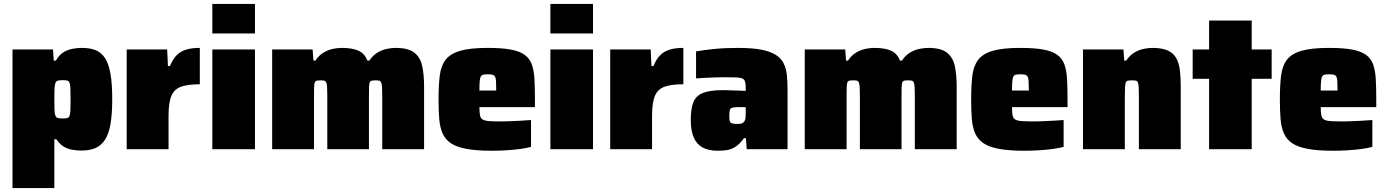

<svg xmlns="http://www.w3.org/2000/svg" viewBox="-20 -763 7094 982"><path d="M44 199V-510H251L255 -453H266Q281 -480 302 -494Q323 -508 348.5 -513Q374 -518 400 -518Q440 -518 469 -506.5Q498 -495 517 -466Q536 -437 545 -386Q554 -335 554 -257Q554 -179 545 -128Q536 -77 516.5 -47.5Q497 -18 467.5 -5.5Q438 7 397 7Q373 7 349.5 3Q326 -1 305.5 -13.5Q285 -26 268 -51H258V199ZM299 -157Q315 -157 323.5 -159Q332 -161 335.5 -170Q339 -179 340 -199Q341 -219 341 -255Q341 -291 340 -311Q339 -331 335.5 -340Q332 -349 323.5 -351Q315 -353 299 -353Q281 -353 272.5 -349.5Q264 -346 261 -329Q259 -317 258.5 -299.5Q258 -282 258 -255Q258 -227 258.5 -209Q259 -191 260 -183Q264 -164 273 -160.5Q282 -157 299 -157Z M628 0V-510H835L839 -425H849Q864 -461 884 -481Q904 -501 933 -509.5Q962 -518 1002 -518V-332Q943 -332 907.5 -320Q872 -308 857 -273.5Q842 -239 842 -171V0Z M1066 -592V-743H1284V-592ZM1066 0V-510H1284V0Z M1372 0V-510H1579L1583 -453H1593Q1611 -480 1634.5 -494Q1658 -508 1682.5 -513Q1707 -518 1727 -518Q1784 -518 1815 -503Q1846 -488 1859 -453H1869Q1887 -480 1910.5 -494Q1934 -508 1958.5 -513Q1983 -518 2004 -518Q2067 -518 2098 -494.5Q2129 -471 2139 -427Q2149 -383 2149 -319V0H1935V-269Q1935 -300 1934 -317Q1933 -334 1929.5 -341.5Q1926 -349 1919.5 -350.5Q1913 -352 1902 -352Q1889 -352 1881.5 -350.5Q1874 -349 1871 -341.5Q1868 -334 1867.5 -317Q1867 -300 1867 -269V0H1654V-269Q1654 -300 1653 -317Q1652 -334 1648.5 -341.5Q1645 -349 1638.5 -350.5Q1632 -352 1621 -352Q1608 -352 1600.5 -350.5Q1593 -349 1590 -341.5Q1587 -334 1586.5 -317Q1586 -300 1586 -269V0Z M2496 8Q2417 8 2366 -1.5Q2315 -11 2286 -30.5Q2257 -50 2243.5 -81Q2230 -112 2226.5 -155Q2223 -198 2223 -254Q2223 -325 2229 -375Q2235 -425 2258.5 -456.5Q2282 -488 2333 -503Q2384 -518 2474 -518Q2547 -518 2592.5 -509.5Q2638 -501 2663.5 -482.5Q2689 -464 2700 -433.5Q2711 -403 2713.5 -358.5Q2716 -314 2716 -254V-215H2432Q2432 -188 2435 -173Q2438 -158 2449 -151.5Q2460 -145 2483.5 -143.5Q2507 -142 2547 -142Q2564 -142 2588 -143Q2612 -144 2640.5 -145.5Q2669 -147 2696 -149V-12Q2676 -6 2643.5 -1.5Q2611 3 2572.5 5.5Q2534 8 2496 8ZM2518 -284V-300Q2518 -330 2517 -347Q2516 -364 2511.5 -371.5Q2507 -379 2498 -381Q2489 -383 2474 -383Q2460 -383 2451.5 -381Q2443 -379 2439 -371.5Q2435 -364 2433.5 -347Q2432 -330 2432 -300H2534Z M2795 -592V-743H3013V-592ZM2795 0V-510H3013V0Z M3101 0V-510H3308L3312 -425H3322Q3337 -461 3357 -481Q3377 -501 3406 -509.5Q3435 -518 3475 -518V-332Q3416 -332 3380.5 -320Q3345 -308 3330 -273.5Q3315 -239 3315 -171V0Z M3651 8Q3605 8 3574.5 -8Q3544 -24 3528.5 -59Q3513 -94 3513 -149Q3513 -206 3526 -239.5Q3539 -273 3575 -287.5Q3611 -302 3678 -302Q3686 -302 3699.5 -301.5Q3713 -301 3730 -300.5Q3747 -300 3763.5 -299.5Q3780 -299 3794 -298V-315Q3794 -335 3790.5 -346Q3787 -357 3777 -361.5Q3767 -366 3745.5 -367Q3724 -368 3688 -368Q3664 -368 3638.5 -367Q3613 -366 3588 -365Q3563 -364 3540 -362V-500Q3578 -507 3632.5 -512.5Q3687 -518 3754 -518Q3826 -518 3873 -509Q3920 -500 3947.5 -482.5Q3975 -465 3988 -439Q4001 -413 4004.5 -379Q4008 -345 4008 -302V0H3799L3795 -56H3785Q3764 -27 3742.5 -13Q3721 1 3698.5 4.5Q3676 8 3651 8ZM3752 -129Q3764 -129 3771 -131Q3778 -133 3783 -137.5Q3788 -142 3790 -148Q3793 -155 3793.5 -165Q3794 -175 3794 -188V-215H3754Q3734 -215 3724.5 -212Q3715 -209 3712.5 -199Q3710 -189 3710 -168Q3710 -154 3712 -145Q3714 -136 3723 -132.5Q3732 -129 3752 -129Z M4096 0V-510H4303L4307 -453H4317Q4335 -480 4358.5 -494Q4382 -508 4406.5 -513Q4431 -518 4451 -518Q4508 -518 4539 -503Q4570 -488 4583 -453H4593Q4611 -480 4634.5 -494Q4658 -508 4682.5 -513Q4707 -518 4728 -518Q4791 -518 4822 -494.5Q4853 -471 4863 -427Q4873 -383 4873 -319V0H4659V-269Q4659 -300 4658 -317Q4657 -334 4653.5 -341.5Q4650 -349 4643.5 -350.5Q4637 -352 4626 -352Q4613 -352 4605.5 -350.5Q4598 -349 4595 -341.5Q4592 -334 4591.5 -317Q4591 -300 4591 -269V0H4378V-269Q4378 -300 4377 -317Q4376 -334 4372.5 -341.5Q4369 -349 4362.5 -350.5Q4356 -352 4345 -352Q4332 -352 4324.5 -350.5Q4317 -349 4314 -341.5Q4311 -334 4310.5 -317Q4310 -300 4310 -269V0Z M5220 8Q5141 8 5090 -1.5Q5039 -11 5010 -30.5Q4981 -50 4967.5 -81Q4954 -112 4950.5 -155Q4947 -198 4947 -254Q4947 -325 4953 -375Q4959 -425 4982.5 -456.5Q5006 -488 5057 -503Q5108 -518 5198 -518Q5271 -518 5316.5 -509.5Q5362 -501 5387.5 -482.5Q5413 -464 5424 -433.5Q5435 -403 5437.5 -358.5Q5440 -314 5440 -254V-215H5156Q5156 -188 5159 -173Q5162 -158 5173 -151.5Q5184 -145 5207.5 -143.5Q5231 -142 5271 -142Q5288 -142 5312 -143Q5336 -144 5364.5 -145.5Q5393 -147 5420 -149V-12Q5400 -6 5367.5 -1.5Q5335 3 5296.5 5.5Q5258 8 5220 8ZM5242 -284V-300Q5242 -330 5241 -347Q5240 -364 5235.5 -371.5Q5231 -379 5222 -381Q5213 -383 5198 -383Q5184 -383 5175.5 -381Q5167 -379 5163 -371.5Q5159 -364 5157.5 -347Q5156 -330 5156 -300H5258Z M5519 0V-510H5726L5730 -453H5740Q5758 -480 5781.5 -494Q5805 -508 5829.5 -513Q5854 -518 5874 -518Q5923 -518 5952 -505Q5981 -492 5995.5 -466.5Q6010 -441 6014.5 -404Q6019 -367 6019 -319V0H5805V-269Q5805 -300 5804 -317Q5803 -334 5800 -341.5Q5797 -349 5789.5 -350.5Q5782 -352 5770 -352Q5757 -352 5749 -350.5Q5741 -349 5738 -341.5Q5735 -334 5734 -317Q5733 -300 5733 -269V0Z M6164 0V-360H6080V-510H6164V-658H6382V-510H6484V-360H6382V0Z M6799 8Q6720 8 6669 -1.5Q6618 -11 6589 -30.5Q6560 -50 6546.5 -81Q6533 -112 6529.5 -155Q6526 -198 6526 -254Q6526 -325 6532 -375Q6538 -425 6561.5 -456.5Q6585 -488 6636 -503Q6687 -518 6777 -518Q6850 -518 6895.5 -509.5Q6941 -501 6966.5 -482.5Q6992 -464 7003 -433.5Q7014 -403 7016.5 -358.5Q7019 -314 7019 -254V-215H6735Q6735 -188 6738 -173Q6741 -158 6752 -151.5Q6763 -145 6786.5 -143.5Q6810 -142 6850 -142Q6867 -142 6891 -143Q6915 -144 6943.5 -145.5Q6972 -147 6999 -149V-12Q6979 -6 6946.5 -1.5Q6914 3 6875.5 5.5Q6837 8 6799 8ZM6821 -284V-300Q6821 -330 6820 -347Q6819 -364 6814.5 -371.5Q6810 -379 6801 -381Q6792 -383 6777 -383Q6763 -383 6754.5 -381Q6746 -379 6742 -371.5Q6738 -364 6736.5 -347Q6735 -330 6735 -300H6837Z"/></svg>

Font: Saira Thin Black
Style: Regular
Weight: 900
Version: Version 1.101